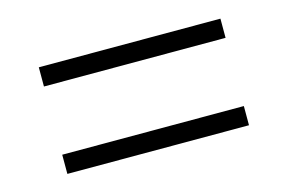

<svg xmlns="http://www.w3.org/2000/svg" viewBox="-47 -575 654 435"><g transform="rotate(-15 279.5 -357.0)"><path d="M66 -437V-482H492V-437ZM66 -232V-277H492V-232Z"/></g></svg>

Font: Noto Serif Light
Style: Italic
Weight: 300
Italic angle: -12°
Designer: Monotype Design Team
Foundry: Monotype Imaging Inc.
Version: Version 2.013